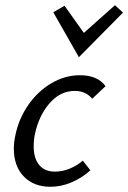

<svg xmlns="http://www.w3.org/2000/svg" viewBox="-20 -709 491 735"><path d="M266 -361Q211 -361 170 -314Q129 -267 114 -197Q109 -175 109 -148Q109 -103 130 -77.5Q151 -52 190 -52Q219 -52 247 -63.5Q275 -75 297 -94L326 -57Q294 -28 254 -11Q214 6 173 6Q109 6 71 -33.5Q33 -73 33 -140Q33 -165 39 -192Q52 -255 88.5 -307.5Q125 -360 177 -390.5Q229 -421 286 -421Q354 -421 384 -379L333 -331Q308 -361 266 -361ZM184 -662 227 -687 301 -583 420 -689 451 -661 282 -490Z"/></svg>

Font: Ysabeau Medium
Style: Italic
Weight: 500
Italic angle: -12°
Designer: Christian Thalmann (Catharsis Fonts)
Version: Version 0.003